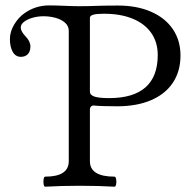

<svg xmlns="http://www.w3.org/2000/svg" viewBox="-20 -686 710 709"><path d="M147 -33.7Q233.9 -33.7 233.9 -90.8V-572.3Q233.9 -589.8 220.2 -602.1Q206.5 -614.3 185.3 -620.1Q164.1 -626 140.6 -626Q120.1 -626 100.8 -620.6Q81.5 -615.2 69.1 -605.7Q56.6 -596.2 56.6 -584.5Q56.6 -577.6 61 -569.3Q65.4 -561 74.2 -551.8Q92.3 -533.2 92.3 -514.6Q92.3 -496.1 82.8 -486.1Q73.2 -476.1 57.1 -476.1Q37.6 -476.1 27.1 -494.4Q16.6 -512.7 16.6 -541.5Q16.6 -569.3 32.7 -595.9Q48.8 -622.6 71.8 -638.2Q92.3 -652.3 114.7 -659.2Q137.2 -666 160.2 -666Q188 -666 215.8 -664.6Q229.5 -664.1 243.4 -663.6Q257.3 -663.1 271 -663.1Q307.1 -663.1 343.8 -664.6Q361.8 -665 379.9 -665.3Q397.9 -665.5 416 -665.5Q485.4 -665.5 537.6 -642.8Q589.8 -620.1 618.2 -578.4Q646.5 -536.6 646.5 -481Q646.5 -422.9 618.4 -380.6Q590.3 -338.4 537.6 -315.9Q484.9 -293.5 413.1 -293.5Q353.5 -293.5 326.2 -296.4Q319.3 -296.4 315.7 -292.2Q312 -288.1 312 -280.3V-90.8Q312 -33.7 402.8 -33.7Q407.2 -33.7 408.9 -24.4Q410.6 -15.1 408.9 -5.9Q407.2 3.4 402.8 3.4Q343.3 0 274.9 0Q206.5 0 147 3.4Q142.6 3.4 141.1 -5.9Q139.6 -15.1 141.1 -24.4Q142.6 -33.7 147 -33.7ZM562.5 -482.9Q562.5 -529.8 538.6 -564.2Q514.6 -598.6 470 -616.9Q425.3 -635.3 363.8 -635.3Q336.4 -635.3 324.2 -631.6Q312 -627.9 312 -620.1V-347.7Q312 -335 328.9 -329.3Q345.7 -323.7 382.8 -323.7Q472.2 -323.7 517.3 -363.5Q562.5 -403.3 562.5 -482.9Z"/></svg>

Font: Junicode Two Beta VF
Style: Regular
Weight: 400
Designer: Peter S. Baker
Foundry: Briery Creek Software
Version: Version 1.031 beta; ttfautohint (v1.8.1.43-b0c9)